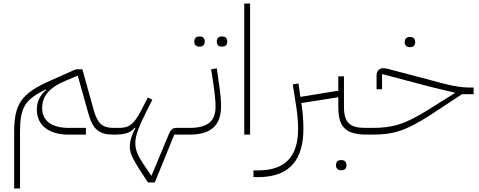

<svg xmlns="http://www.w3.org/2000/svg" viewBox="-20 -760 2706 1084"><path d="M60 304H93V-14C93 -147 118 -193 221 -246L237 -255L240 -252C204 -220 188 -184 188 -141C188 -53 255 0 367 0H465V-38H368C272 -38 218 -78 218 -149C218 -215 254 -264 352 -305L419 -333L478 -122C504 -28 540 0 621 0L633 -12V-38H621C558 -38 531 -62 510 -136L445 -369H409L260 -303C100 -231 60 -173 60 -14Z M815 270H854L964 0H1015L1028 -12V-38H976C953 -38 943 -26 933 -2L835 233C760 126 744 96 744 46C744 3 768 -53 801 -119L840 -197L815 -210L774 -131C735 -58 709 -38 653 -38H633L621 -26V0C686 0 717 -9 740 -39L744 -36C724 2 713 35 713 68C713 110 730 141 815 270Z M1231 -497H1236C1252 -497 1263 -506 1263 -525C1263 -545 1252 -554 1236 -554H1231C1215 -554 1204 -545 1204 -525C1204 -506 1215 -497 1231 -497ZM1104 -497H1109C1125 -497 1136 -506 1136 -525C1136 -545 1125 -554 1109 -554H1104C1088 -554 1077 -545 1077 -525C1077 -506 1088 -497 1104 -497ZM1016 0H1050C1170 0 1228 -51 1228 -160C1228 -196 1224 -239 1215 -296L1204 -374L1172 -369L1184 -291C1193 -230 1197 -188 1197 -158C1197 -74 1151 -38 1050 -38H1028L1016 -26Z M1359 0H1392V-740H1359Z M1904 201H1909C1925 201 1936 192 1936 173C1936 153 1925 144 1909 144H1904C1888 144 1877 153 1877 173C1877 192 1888 201 1904 201ZM1411 240H1438C1625 240 1693 131 1693 -33C1693 -73 1690 -124 1683 -166L1681 -178L1890 -211V-156C1890 -41 1933 0 2052 0H2053L2065 -12V-38H2042C1955 -38 1922 -68 1922 -156V-329H1890V-248L1676 -213L1665 -289L1633 -283L1653 -154C1659 -119 1663 -69 1663 -33C1663 109 1604 202 1438 202H1411Z M2292 -494H2297C2313 -494 2324 -503 2324 -522C2324 -542 2313 -551 2297 -551H2292C2276 -551 2265 -542 2265 -522C2265 -503 2276 -494 2292 -494ZM2053 0H2081C2197 0 2267 -18 2415 -114L2588 -228H2654V-266H2623C2590 -266 2542 -273 2485 -288L2186 -367C2159 -375 2150 -375 2144 -375C2121 -375 2106 -359 2106 -333V-256H2137V-342L2413 -269L2547 -237V-234L2404 -144C2264 -56 2195 -38 2081 -38H2065L2053 -26Z"/></svg>

Font: IBM Plex Arabic ExtraLight
Style: Regular
Weight: 200
Designer: Mike Abbink, Paul van der Laan, Pieter van Rosmalen, Wael Morcos, Khajak Apelian
Foundry: Bold Monday
Version: Version 1.0